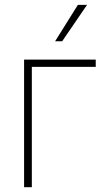

<svg xmlns="http://www.w3.org/2000/svg" viewBox="-20 -778 463 798"><path d="M377.9 -500H112.3V0H80.1V-530.3H377.9ZM303.7 -757.8H341.8L238.3 -606.4H209Z"/></svg>

Font: Pretendard Thin
Style: Regular
Weight: 100
Designer: Base glyphs from Inter by Rasmus Andersson; Hangeul glyphs from Noto Sans CJK(Source Han Sans) by Jang Soo-young and Kan
Foundry: Kil Hyung-jin
Version: Version 1.309